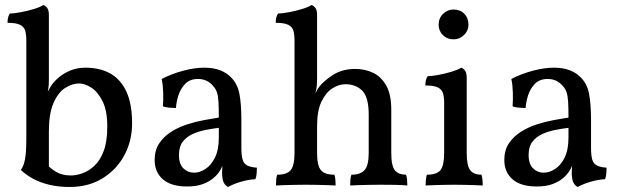

<svg xmlns="http://www.w3.org/2000/svg" viewBox="-20 -737 2480 766"><path d="M161 -86Q181 -65 204.5 -51Q228 -37 263 -37Q284 -37 308.5 -45.5Q333 -54 356 -75Q379 -96 393.5 -134Q408 -172 408 -232Q408 -296 389 -333.5Q370 -371 344 -387.5Q318 -404 296 -404Q267 -404 239 -385.5Q211 -367 193 -325Q175 -283 175 -213V-54ZM258 9Q213 9 176 0Q139 -9 111 -24.5Q83 -40 63 -59Q74 -73 79.5 -100Q85 -127 85 -186V-575Q85 -599 80.5 -614.5Q76 -630 60 -638Q44 -646 10 -646Q10 -657 12 -666Q14 -675 19 -683Q34 -683 61.5 -688Q89 -693 115 -701Q141 -709 153 -717Q162 -714 168.5 -705Q175 -696 175 -677V-416Q175 -398 173 -385.5Q171 -373 169 -362L165 -273L146 -319Q159 -351 168.5 -368Q178 -385 183 -393Q192 -408 211.5 -425.5Q231 -443 259 -455Q287 -467 320 -467Q379 -467 420.5 -443.5Q462 -420 484.5 -371Q507 -322 507 -245Q507 -175 476 -117.5Q445 -60 389 -25.5Q333 9 258 9Z M890 9Q879 4 872.5 -9Q866 -22 866 -50Q866 -59 867 -71.5Q868 -84 871 -94H873Q870 -78 859.5 -59.5Q849 -41 832 -27Q815 -12 789 -2.5Q763 7 726 7Q663 7 630 -21.5Q597 -50 597 -99Q597 -138 615.5 -165.5Q634 -193 663.5 -211.5Q693 -230 727.5 -241Q762 -252 795 -258Q828 -264 853 -268Q853 -309 851.5 -332Q850 -355 845.5 -368.5Q841 -382 832 -392Q820 -407 804.5 -414.5Q789 -422 770 -422Q737 -422 718 -401.5Q699 -381 691 -354Q683 -327 682 -306Q671 -306 654.5 -307.5Q638 -309 630 -313Q632 -338 631 -369Q630 -400 625 -422Q666 -443 711.5 -455Q757 -467 795 -467Q832 -467 858.5 -456.5Q885 -446 901 -429Q927 -404 935 -363.5Q943 -323 943 -256V-146Q943 -118 947.5 -101.5Q952 -85 965 -77.5Q978 -70 1005 -68Q1005 -58 1004 -45.5Q1003 -33 999 -22Q974 -21 943.5 -12.5Q913 -4 890 9ZM754 -48Q776 -48 799 -62.5Q822 -77 837.5 -108Q853 -139 853 -189V-227Q828 -224 800 -218.5Q772 -213 748 -202Q724 -191 709 -171.5Q694 -152 694 -119Q694 -82 712 -65Q730 -48 754 -48Z M1541 -127Q1541 -75 1555.5 -57.5Q1570 -40 1600 -40Q1603 -31 1604 -21Q1605 -11 1605 3Q1583 1 1555 0.5Q1527 0 1496 0Q1476 0 1454 0.5Q1432 1 1412.5 1.5Q1393 2 1377 3Q1377 -11 1378 -21.5Q1379 -32 1382 -40Q1418 -40 1434.5 -58.5Q1451 -77 1451 -127V-279Q1451 -350 1425 -375.5Q1399 -401 1358 -401Q1332 -401 1306 -384.5Q1280 -368 1262.5 -331.5Q1245 -295 1245 -234V-127Q1245 -77 1260 -58.5Q1275 -40 1314 -40Q1317 -31 1318 -21Q1319 -11 1319 3Q1305 2 1285 1.5Q1265 1 1243 0.5Q1221 0 1200 0Q1180 0 1158 0.5Q1136 1 1116 1.5Q1096 2 1081 3Q1081 -11 1082 -21.5Q1083 -32 1086 -40Q1125 -40 1140 -58.5Q1155 -77 1155 -127V-325L1245 -423Q1245 -411 1244 -396Q1243 -381 1238 -364Q1241 -369 1244 -375.5Q1247 -382 1253 -390Q1270 -413 1307.5 -437.5Q1345 -462 1398 -462Q1436 -462 1468.5 -446.5Q1501 -431 1521 -395.5Q1541 -360 1541 -299ZM1155 -575Q1155 -599 1150.5 -614.5Q1146 -630 1130 -638Q1114 -646 1080 -646Q1080 -657 1082 -666Q1084 -675 1089 -683Q1104 -683 1131.5 -688Q1159 -693 1185 -701Q1211 -709 1223 -717Q1232 -714 1238.5 -705Q1245 -696 1245 -677V-538H1155ZM1155 -575H1245V-423L1155 -310Z M1678 3Q1678 -7 1679 -18.5Q1680 -30 1683 -40Q1723 -40 1737.5 -58.5Q1752 -77 1752 -127V-325Q1752 -349 1747.5 -364.5Q1743 -380 1727 -388Q1711 -396 1677 -396Q1677 -407 1679 -416Q1681 -425 1686 -433Q1701 -433 1728.5 -438Q1756 -443 1782 -451Q1808 -459 1820 -467Q1829 -464 1835.5 -455Q1842 -446 1842 -427V-127Q1842 -77 1855.5 -58.5Q1869 -40 1901 -40Q1904 -30 1905 -17Q1906 -4 1906 3Q1889 2 1870 1.5Q1851 1 1831.5 0.5Q1812 0 1793 0Q1774 0 1753.5 0.5Q1733 1 1714 1.5Q1695 2 1678 3ZM1789 -580Q1764 -580 1747 -597Q1730 -614 1730 -638Q1730 -665 1748 -682Q1766 -699 1789 -699Q1816 -699 1832.5 -682Q1849 -665 1849 -638Q1849 -615 1831.5 -597.5Q1814 -580 1789 -580Z M2285 9Q2274 4 2267.5 -9Q2261 -22 2261 -50Q2261 -59 2262 -71.5Q2263 -84 2266 -94H2268Q2265 -78 2254.5 -59.5Q2244 -41 2227 -27Q2210 -12 2184 -2.5Q2158 7 2121 7Q2058 7 2025 -21.5Q1992 -50 1992 -99Q1992 -138 2010.5 -165.5Q2029 -193 2058.5 -211.5Q2088 -230 2122.5 -241Q2157 -252 2190 -258Q2223 -264 2248 -268Q2248 -309 2246.5 -332Q2245 -355 2240.5 -368.5Q2236 -382 2227 -392Q2215 -407 2199.5 -414.5Q2184 -422 2165 -422Q2132 -422 2113 -401.5Q2094 -381 2086 -354Q2078 -327 2077 -306Q2066 -306 2049.5 -307.5Q2033 -309 2025 -313Q2027 -338 2026 -369Q2025 -400 2020 -422Q2061 -443 2106.5 -455Q2152 -467 2190 -467Q2227 -467 2253.5 -456.5Q2280 -446 2296 -429Q2322 -404 2330 -363.5Q2338 -323 2338 -256V-146Q2338 -118 2342.5 -101.5Q2347 -85 2360 -77.5Q2373 -70 2400 -68Q2400 -58 2399 -45.5Q2398 -33 2394 -22Q2369 -21 2338.5 -12.5Q2308 -4 2285 9ZM2149 -48Q2171 -48 2194 -62.5Q2217 -77 2232.5 -108Q2248 -139 2248 -189V-227Q2223 -224 2195 -218.5Q2167 -213 2143 -202Q2119 -191 2104 -171.5Q2089 -152 2089 -119Q2089 -82 2107 -65Q2125 -48 2149 -48Z"/></svg>

Font: Vollkorn
Style: Regular
Weight: 400
Designer: Friedrich Althausen
Foundry: Friedrich Althausen
Version: Version 5.001